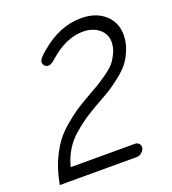

<svg xmlns="http://www.w3.org/2000/svg" viewBox="-125 -769 776 865"><g transform="rotate(-20 263.0 -337.0)"><path d="M14 0 20 -28Q31 -78 51 -120.5Q71 -163 93 -192Q115 -221 148.5 -249Q182 -277 207.5 -294Q233 -311 272 -333Q310 -354 325.5 -363.5Q341 -373 372 -394.5Q403 -416 416.5 -432.5Q430 -449 442 -474Q454 -499 454 -526Q454 -565 424 -589.5Q394 -614 347 -614Q266 -614 185 -542Q164 -523 151 -523Q140 -523 133 -530.5Q126 -538 126 -548Q126 -564 165 -595Q258 -674 360 -674Q431 -674 473.5 -636Q516 -598 516 -539Q516 -502 502.5 -468.5Q489 -435 471.5 -412Q454 -389 421 -363Q388 -337 364.5 -322.5Q341 -308 299 -285Q257 -261 231 -243.5Q205 -226 173 -198.5Q141 -171 120 -136.5Q99 -102 88 -59H396Q407 -59 414 -52Q421 -45 421 -35Q421 -22 409 -11Q397 0 384 0Z"/></g></svg>

Font: Comic Neue
Style: Italic
Weight: 400
Italic angle: -12°
Designer: Craig Rozynski
Foundry: Craig Rozynski
Version: Version 2.003